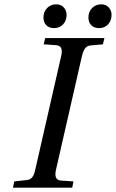

<svg xmlns="http://www.w3.org/2000/svg" viewBox="-20 -868 536 888"><path d="M389 -787Q389 -814 406 -831Q423 -848 448 -848Q470 -848 483 -833.5Q496 -819 496 -799Q496 -773 480 -755.5Q464 -738 438 -738Q415 -738 402 -751.5Q389 -765 389 -787ZM181 -787Q181 -814 198 -831Q215 -848 240 -848Q262 -848 275 -833.5Q288 -819 288 -799Q288 -773 272 -755.5Q256 -738 230 -738Q207 -738 194 -751.5Q181 -765 181 -787ZM40 0 46 -29 101 -35Q119 -36 128.5 -47.5Q138 -59 143 -83L263 -609Q274 -656 241 -659L182 -663L189 -692H463L456 -663L401 -658Q383 -657 374 -645Q365 -633 359 -609L239 -83Q228 -36 261 -33L320 -29L314 0Z"/></svg>

Font: Heuristica
Style: Italic
Weight: 400
Italic angle: -13°
Version: Version 1.0.2